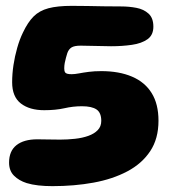

<svg xmlns="http://www.w3.org/2000/svg" viewBox="-20 -623 582 656"><path d="M159 13Q133.5 13 111.2 10.5Q89 8 71 2.5Q44.5 -6 27.8 -22.8Q11 -39.5 11 -67.5Q11 -107 36.2 -127Q61.5 -147 107.5 -147Q120.5 -147 144 -146.5Q167.5 -146 185.5 -146Q211 -146 236.2 -148.8Q261.5 -151.5 281.8 -158.8Q302 -166 314 -178.5Q326 -191 326 -210Q326 -238 309.8 -249Q293.5 -260 260 -260Q229.5 -260 200 -253.2Q170.5 -246.5 131 -246.5Q81 -246.5 51.2 -269.5Q21.5 -292.5 21.5 -342Q21.5 -370.5 26 -400.5Q30.5 -430.5 38.8 -459.5Q47 -488.5 58.5 -512Q75 -547 94.8 -566.8Q114.5 -586.5 145.5 -594.8Q176.5 -603 225 -603Q253.5 -603 279.2 -602.5Q305 -602 333 -601.5Q361 -601 394.5 -601Q421 -601 446 -596.2Q471 -591.5 487.5 -576.5Q504 -561.5 504 -532Q504 -503 483.8 -488.8Q463.5 -474.5 430.5 -469.8Q397.5 -465 359.5 -465Q338.5 -465 308 -466Q277.5 -467 255.5 -467Q234 -467 224.2 -460.8Q214.5 -454.5 210 -441.5Q208 -435 205.5 -426.2Q203 -417.5 201.2 -408Q199.5 -398.5 199.5 -389.5Q199.5 -380.5 202.2 -376.2Q205 -372 210.8 -370.8Q216.5 -369.5 225 -369.5Q235 -369.5 249.5 -372.2Q264 -375 283.2 -377.5Q302.5 -380 326 -380Q387 -380 431 -361.2Q475 -342.5 498.2 -305Q521.5 -267.5 521.5 -210.5Q521.5 -149 493.2 -106.5Q465 -64 415 -37.5Q365 -11 299.5 1Q234 13 159 13Z"/></svg>

Font: Gluten
Style: Bold
Weight: 700
Designer: Tyler Finck
Foundry: Etcetera Type Company
Version: Version 1.204